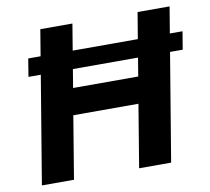

<svg xmlns="http://www.w3.org/2000/svg" viewBox="-80 -817 989 906"><g transform="rotate(-10 414.5 -363.5)"><path d="M828.8 -601.2H768.1L789.1 -727.3H635.7L614.7 -601.2H302.6L323.5 -727.3H169.7L148.8 -601.2H89.5L75.6 -515.3H134.6L49 0H202.8L252.5 -300.4H564.6L514.9 0H668.3L753.9 -515.3H814.6ZM273.8 -427.2 288.4 -515.3H600.5L585.9 -427.2Z"/></g></svg>

Font: Magic Ui Pro
Style: Bold Italic
Weight: 700
Italic angle: -9.39999°
Designer: Stefan Endress, Andreas Faust
Version: Version 1.000;FEAKit 1.0